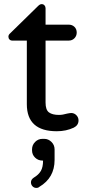

<svg xmlns="http://www.w3.org/2000/svg" viewBox="-20 -630 423 936"><path d="M362.8 -43Q362.8 -19.5 339.8 -7.8Q302.7 9.8 256.8 9.8Q110.8 9.8 110.8 -122.1V-432.1H40Q31.7 -432.1 26.4 -437.5Q21 -442.9 21 -451.2Q21 -460.4 29.8 -467.8L166 -601.1Q174.8 -609.9 183.1 -609.9Q191.4 -609.9 196.8 -604Q202.1 -598.1 202.1 -589.8V-509.8H314.9Q332 -509.8 343 -499Q354 -488.3 354 -471.2Q354 -455.1 343 -443.6Q332 -432.1 314.9 -432.1H202.1V-129.9Q202.1 -94.2 218.8 -82Q235.4 -69.8 267.1 -69.8Q285.6 -69.8 307.1 -76.2Q321.8 -79.1 327.1 -79.1Q341.8 -79.1 352.3 -68.4Q362.8 -57.6 362.8 -43ZM246.1 98.1V149.9Q246.1 236.8 171.9 280.8Q166.5 286.1 157.2 286.1Q146 286.1 138.4 278.1Q130.9 270 130.9 258.8Q130.9 245.1 145 235.8Q168 222.2 179 203.6Q189.9 185.1 189.9 152.8H187Q166 152.8 151.1 138.4Q136.2 124 136.2 103V98.1Q136.2 77.1 151.1 62Q166 46.9 187 46.9H195.8Q215.8 46.9 231 62Q246.1 77.1 246.1 98.1Z"/></svg>

Font: Aka-Acid-Varela
Style: Regular
Weight: 400
Designer: Joe Prince, Avraham Cornfeld, Cyberella
Foundry: Joe Prince, Avraham Cornfeld, Cyberella
Version: Version 2.000; ttfautohint (v1.5.33-1714) -l 8 -r 50 -G 200 